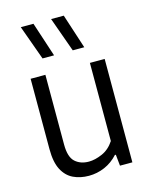

<svg xmlns="http://www.w3.org/2000/svg" viewBox="-121 -886 765 973"><g transform="rotate(-15 261.0 -399.5)"><path d="M223.5 9Q178 9 142 -8.2Q106 -25.5 85.2 -65.2Q64.5 -105 64.5 -173V-542.5H142V-176.5Q142 -111 169.8 -85.8Q197.5 -60.5 242 -60.5Q274 -60.5 312 -77Q350 -93.5 375.5 -132.5V-542.5H453V0H388L382 -59H377Q346 -25 306.2 -8Q266.5 9 223.5 9ZM308 -626.5 243 -808H309.5L368.5 -626.5ZM149.5 -626.5 84 -808H150.5L210 -626.5Z"/></g></svg>

Font: Encode Sans SmCnd
Style: Regular
Weight: 400
Width: 4
Designer: Multiple Designers
Foundry: Impallari Type
Version: Version 3.002; ttfautohint (v1.8.3) -l 8 -r 50 -G 200 -x 14 